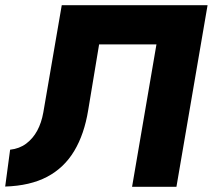

<svg xmlns="http://www.w3.org/2000/svg" viewBox="-36 -720 820 740"><path d="M764 -700H202L131 -287Q124 -247 107.5 -216.5Q91 -186 65 -166.5Q39 -147 3 -143L-16 -1Q80 -4 145.5 -38.5Q211 -73 250 -138Q289 -203 304 -296L346 -549H567L473 0H644Z"/></svg>

Font: Jost
Style: Bold Italic
Weight: 700
Italic angle: -5°
Version: Version 3.710